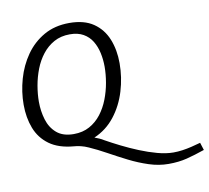

<svg xmlns="http://www.w3.org/2000/svg" viewBox="-98 -844 1280 1176"><g transform="rotate(-10 542.0 -256.0)"><path d="M1084 175Q1023 196 972 209Q921 222 857 222Q797 222 735.5 202Q674 182 614.5 152Q555 122 499 91Q443 60 393 38Q369 27 345.5 21.5Q322 16 304 15Q210 7 153 -34.5Q96 -76 70.5 -142Q45 -208 45 -289Q45 -369 67.5 -448Q90 -527 135 -591.5Q180 -656 248 -695Q316 -734 407 -734Q499 -734 556.5 -694.5Q614 -655 641 -588Q668 -521 668 -438Q668 -350 642.5 -265.5Q617 -181 565.5 -115Q514 -49 437 -16Q451 -11 466 -4.5Q481 2 493 10Q534 33 585 58.5Q636 84 691 106.5Q746 129 799.5 143.5Q853 158 899 158Q926 158 954.5 154Q983 150 1012 143Q1041 136 1069 128ZM317 -59Q373 -59 415.5 -82.5Q458 -106 488 -145Q518 -184 537 -233Q556 -282 565 -334Q574 -386 574 -433Q574 -477 565 -518.5Q556 -560 536 -593Q516 -626 482 -645.5Q448 -665 398 -665Q342 -665 299.5 -641.5Q257 -618 226.5 -579Q196 -540 177 -491Q158 -442 149 -390Q140 -338 140 -291Q140 -233 156 -179.5Q172 -126 211 -92.5Q250 -59 317 -59Z"/></g></svg>

Font: Rosario
Style: Italic
Weight: 400
Italic angle: -8.05°
Designer: Hector Gatti
Foundry: Omnibus Type
Version: Version 1.201